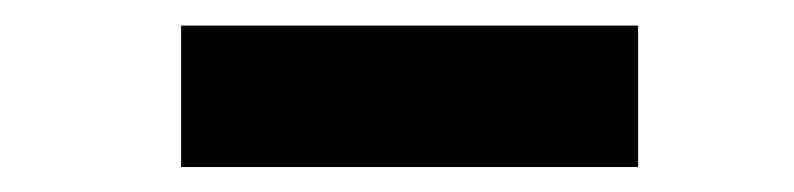

<svg xmlns="http://www.w3.org/2000/svg" viewBox="-20 -785 620 150"><path d="M121.5 -654.5V-765H478.5V-654.5Z"/></svg>

Font: Encode Sans SmCnd XBd
Style: Regular
Weight: 800
Width: 4
Designer: Multiple Designers
Foundry: Impallari Type
Version: Version 3.002; ttfautohint (v1.8.3) -l 8 -r 50 -G 200 -x 14 